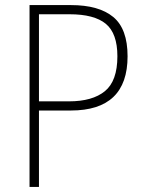

<svg xmlns="http://www.w3.org/2000/svg" viewBox="-20 -734 570 754"><path d="M96 0V-714H259Q368 -714 424.5 -667.5Q481 -621 481 -513Q481 -300 258 -300H133V0ZM251 -336Q343 -336 392 -376Q441 -416 441 -513Q441 -603 395.5 -640.5Q350 -678 253 -678H133V-336Z"/></svg>

Font: Noto Sans Mono Condensed ExtraLight
Style: Regular
Weight: 200
Width: 3
Designer: Monotype Design Team
Foundry: Monotype Imaging Inc.
Version: Version 2.014; ttfautohint (v1.8.4.7-5d5b)